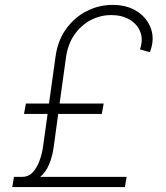

<svg xmlns="http://www.w3.org/2000/svg" viewBox="-20 -757 671 777"><path d="M485.4 0H29.5L36.6 -41.2H70.7Q94.8 -41.2 111.9 -59.1Q128.9 -77.1 139.2 -104.6Q149.5 -132.1 153.8 -160.9L172.6 -295.8H77.1L84.9 -338.1H178.3L204.5 -525.9Q213.1 -591.6 246.8 -639Q280.5 -686.4 330.3 -711.8Q380 -737.2 436.1 -737.2Q495 -737.2 535.9 -710.2Q576.7 -683.2 591.4 -639.7Q606.2 -596.2 586.6 -545.8L546.5 -557.2Q560 -596.6 547.8 -628Q535.5 -659.4 504.4 -677.7Q473.4 -696 430.4 -696Q386 -696 347.1 -675.6Q308.2 -655.2 281.6 -617.2Q255 -579.2 247.2 -525.9L221.2 -338.1H399.5L392 -295.8H215.6L197.1 -160.9Q191.8 -122.2 178.4 -91.1Q165.1 -60 142.8 -41.2H492.5Z"/></svg>

Font: Inter UI Extra Light
Style: Italic
Weight: 200
Italic angle: -9.39999°
Designer: Rasmus Andersson
Foundry: rsms
Version: 3.2;8d6f07862